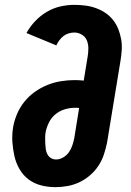

<svg xmlns="http://www.w3.org/2000/svg" viewBox="-20 -763 540 791"><path d="M208 8Q177 8 148.5 0.5Q120 -7 97.5 -24Q75 -41 60.5 -66Q46 -91 39.5 -119.5Q33 -148 31 -178Q29 -208 34 -239Q39 -267 50.5 -294Q62 -321 80.5 -344Q99 -367 123.5 -384.5Q148 -402 175.5 -413Q203 -424 231.5 -428.5Q260 -433 287 -433Q297 -433 306.5 -432.5Q316 -432 325 -431L341 -529Q344 -546 344 -563.5Q344 -581 338 -596Q332 -611 317.5 -620Q303 -629 286 -629Q275 -629 263 -625.5Q251 -622 241.5 -614.5Q232 -607 224.5 -597Q217 -587 212 -576L89 -627Q104 -654 125.5 -676.5Q147 -699 173.5 -714.5Q200 -730 229 -736.5Q258 -743 286 -743Q309 -743 332 -740Q355 -737 375.5 -729.5Q396 -722 414 -710Q432 -698 445.5 -681Q459 -664 467 -644Q475 -624 479 -602Q483 -580 481.5 -556.5Q480 -533 476 -510L421 -175Q416 -151 408 -126.5Q400 -102 385.5 -80Q371 -58 350.5 -40.5Q330 -23 306.5 -12Q283 -1 258 3.5Q233 8 208 8ZM211 -106Q226 -106 240.5 -114.5Q255 -123 264 -136Q273 -149 278 -164Q283 -179 286 -194L306 -318Q302 -319 298 -319Q294 -319 290 -319Q269 -319 248 -313Q227 -307 209.5 -293Q192 -279 182 -259Q172 -239 168 -219Q166 -207 166 -195Q166 -183 166.5 -171.5Q167 -160 168.5 -149Q170 -138 175 -128Q180 -118 189.5 -112Q199 -106 211 -106Z"/></svg>

Font: Iosevka Slab Heavy
Style: Italic
Weight: 900
Italic angle: -9°
Monospace: yes
Designer: Belleve Invis
Foundry: Belleve Invis
Version: Version 11.1.0; ttfautohint (v1.8.3)